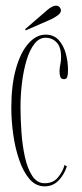

<svg xmlns="http://www.w3.org/2000/svg" viewBox="-20 -649 290 679"><path d="M138 10Q106.5 10 84.2 -16Q62 -42 47.8 -83.8Q33.5 -125.5 26.8 -174Q20 -222.5 20 -267.5Q20 -348.5 36.5 -406.5Q53 -464.5 80.8 -495.5Q108.5 -526.5 141 -526.5Q170 -526.5 187.2 -507.8Q204.5 -489 212.5 -460.2Q220.5 -431.5 220.5 -401Q220.5 -386 218 -377.5Q215.5 -369 206 -369Q196.5 -369 193.5 -377Q190.5 -385 190.5 -396.5Q190.5 -408 193.2 -420.2Q196 -432.5 196 -447.5Q196 -482.5 180.2 -499Q164.5 -515.5 141 -515.5Q118.5 -515.5 101.8 -494Q85 -472.5 74.2 -437Q63.5 -401.5 58 -358Q52.5 -314.5 52.5 -270Q52.5 -229 55.8 -182.2Q59 -135.5 68 -94.2Q77 -53 94 -27Q111 -1 138 -1Q169 -1 186.2 -23Q203.5 -45 208 -65.5L216.5 -61Q207 -31 187 -10.5Q167 10 138 10ZM71 -541.5 69 -546 149 -615Q156 -621 163.8 -625Q171.5 -629 178.5 -629Q188.5 -629 193.5 -619.5Q195.5 -616 195.5 -612.5Q195.5 -603 184.5 -595Q173.5 -587 162.5 -581.5Z"/></svg>

Font: Imbue 100pt Thin
Style: Regular
Weight: 100
Designer: Tyler Finck
Foundry: Etcetera Type Company
Version: Version 1.102; ttfautohint (v1.8.3)